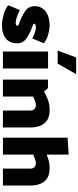

<svg xmlns="http://www.w3.org/2000/svg" viewBox="592 -1420 838 2063"><g transform="rotate(90 1011.5 -388.0)"><path d="M234 -337Q234 -330 241.5 -325.5Q249 -321 275 -312Q335 -291 390 -254.5Q445 -218 445 -151Q445 -75 394.5 -32Q344 11 243 11Q213 11 145.5 -6Q78 -23 36 -56L87 -181Q116 -166 157.5 -151.5Q199 -137 225 -137Q241 -137 249 -143Q257 -149 257 -154Q257 -161 249 -166.5Q241 -172 219 -179Q159 -200 102.5 -236.5Q46 -273 46 -340Q46 -416 103 -459Q160 -502 261 -502Q291 -502 346.5 -487.5Q402 -473 444 -440L393 -315Q364 -330 332 -342Q300 -354 274 -354Q252 -354 243 -348Q234 -342 234 -337Z M597 -787H777L663 -588H523ZM533 0V-485H715V0Z M964 -442Q995 -460 1046 -481Q1097 -502 1158 -502Q1261 -502 1305 -444.5Q1349 -387 1349 -300V0H1167V-296Q1167 -324 1150 -339Q1133 -354 1108 -354Q1091 -354 1065 -345Q1039 -336 1017 -326V0H835V-484H926Z M1459 0V-695L1641 -706V-470Q1671 -483 1709 -492.5Q1747 -502 1782 -502Q1885 -502 1929 -444.5Q1973 -387 1973 -300V0H1791V-296Q1791 -324 1774 -339Q1757 -354 1732 -354Q1715 -354 1689 -345Q1663 -336 1641 -326V0Z"/></g></svg>

Font: Palanquin Dark
Style: Bold
Weight: 700
Designer: Pria Ravichandran
Version: Version 1.000